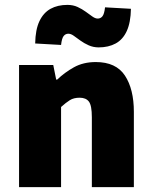

<svg xmlns="http://www.w3.org/2000/svg" viewBox="-20 -766 622 786"><path d="M58 0V-500H198L210 -440H214Q244 -469 282.5 -490.5Q321 -512 372 -512Q455 -512 491.5 -456.5Q528 -401 528 -308V0H356V-286Q356 -334 344 -350Q332 -366 306 -366Q282 -366 266 -356Q250 -346 230 -328V0ZM384 -572Q362 -572 343 -580.5Q324 -589 309 -600Q294 -611 282 -619.5Q270 -628 260 -628Q248 -628 240.5 -618.5Q233 -609 230 -582L124 -588Q125 -645 141.5 -679.5Q158 -714 187 -730Q216 -746 256 -746Q279 -746 297.5 -737.5Q316 -729 331 -718Q346 -707 358 -698.5Q370 -690 380 -690Q392 -690 399.5 -699.5Q407 -709 410 -736L516 -730Q515 -674 499 -639Q483 -604 453.5 -588Q424 -572 384 -572Z"/></svg>

Font: Mada Black
Style: Regular
Weight: 900
Designer: Khaled Hosny
Version: Version 1.5